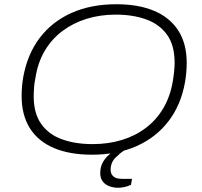

<svg xmlns="http://www.w3.org/2000/svg" viewBox="-20 -718 953 906"><path d="M414 12Q309 12 234.5 -19.5Q160 -51 121 -113Q82 -175 82 -265Q82 -288 84 -311Q86 -334 90 -356Q110 -464 168 -540Q226 -616 317.5 -657Q409 -698 529 -698Q634 -698 708 -666.5Q782 -635 821.5 -573.5Q861 -512 861 -421Q861 -399 859 -376Q857 -353 853 -330Q834 -223 775.5 -146.5Q717 -70 625.5 -29Q534 12 414 12ZM417 -38Q490 -38 553.5 -57Q617 -76 667.5 -114Q718 -152 751 -208Q784 -264 796 -338Q798 -351 799.5 -362.5Q801 -374 802 -384Q803 -394 803.5 -403.5Q804 -413 804 -422Q804 -505 768 -554.5Q732 -604 669.5 -626.5Q607 -649 526 -649Q453 -649 389.5 -629.5Q326 -610 275 -572Q224 -534 191 -478Q158 -422 147 -349Q144 -336 142.5 -324Q141 -312 140.5 -302Q140 -292 139.5 -282.5Q139 -273 139 -264Q139 -183 174.5 -133Q210 -83 273 -60.5Q336 -38 417 -38ZM538 168Q516 168 496.5 161Q477 154 465 138.5Q453 123 453 99Q453 74 462 54.5Q471 35 487.5 18.5Q504 2 526 -12H567L566 -8Q547 4 524.5 26.5Q502 49 502 84Q502 102 514.5 114Q527 126 556 126H603L598 154Q584 161 567.5 164.5Q551 168 538 168Z"/></svg>

Font: Archivo SemiExpanded Thin
Style: Italic
Weight: 250
Width: 6
Italic angle: -10°
Designer: Hector Gatti
Foundry: Omnibus-Type
Version: Version 2.001